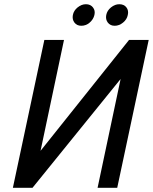

<svg xmlns="http://www.w3.org/2000/svg" viewBox="-20 -889 724 909"><path d="M387 -869Q366 -869 347.5 -854Q329 -839 325 -818Q321 -797 332.5 -782Q344 -767 365 -767Q387 -767 404.5 -782Q422 -797 427 -818Q432 -839 420 -854Q408 -869 387 -869ZM545 -869Q524 -869 505.5 -854Q487 -839 483 -818Q479 -797 490.5 -782Q502 -767 523 -767Q544 -767 562.5 -782Q581 -797 585 -818Q590 -839 578.5 -854Q567 -869 545 -869ZM190 -700 41 0H134L551 -515L442 0H535L684 -700H591L172 -175L283 -700Z"/></svg>

Font: Advent Pro SemiBold
Style: Italic
Weight: 600
Italic angle: -12°
Version: Version 3.000